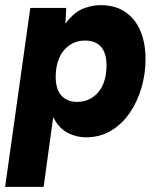

<svg xmlns="http://www.w3.org/2000/svg" viewBox="-29 -524 619 748"><path d="M-9 204 89 -493H229L223 -371L186 -345Q209 -415 239 -448.5Q269 -482 301.5 -493Q334 -504 362 -504Q420 -504 459 -477.5Q498 -451 518 -403.5Q538 -356 538 -294Q538 -236 522 -181.5Q506 -127 476 -83.5Q446 -40 403 -14.5Q360 11 306 11Q270 11 237.5 -5Q205 -21 184.5 -56.5Q164 -92 163 -150L186 -124L141 204ZM271 -127Q297 -127 318 -137Q339 -147 354.5 -165.5Q370 -184 378 -210.5Q386 -237 386 -270Q386 -301 376.5 -322.5Q367 -344 348.5 -355Q330 -366 303 -366Q277 -366 256 -356Q235 -346 219.5 -327.5Q204 -309 196 -282.5Q188 -256 188 -223Q188 -193 197.5 -171.5Q207 -150 226 -138.5Q245 -127 271 -127Z"/></svg>

Font: Hanken Grotesk Black
Style: Italic
Weight: 900
Italic angle: -8°
Designer: Alfredo Marco Pradil
Foundry: Hanken Design Co.
Version: Version 3.013